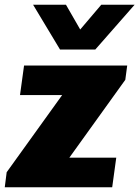

<svg xmlns="http://www.w3.org/2000/svg" viewBox="-38 -786 585 806"><path d="M-18 0 -10 -63 223 -387H46L63 -511H496L488 -451L253 -124H450L433 0ZM527 -766 362 -578H214L101 -766H239L331 -606H251L387 -766Z"/></svg>

Font: Chivo Medium Black
Style: Italic
Weight: 900
Italic angle: -8.05°
Version: Version 2.002